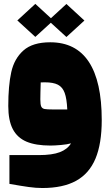

<svg xmlns="http://www.w3.org/2000/svg" viewBox="-20 -694 558 974"><path d="M159.2 -506.8 67.9 -590.3 159.2 -674.3 238.3 -601.6 316.9 -673.8 408.2 -589.8 316.9 -506.3 237.8 -578.6ZM496.1 -85Q496.1 34.7 464.4 110.6Q432.6 186.5 366.2 223.1Q299.8 259.8 194.8 259.8Q162.1 259.8 125.2 254.6Q88.4 249.5 27.8 238.8V92.8H176.3Q245.1 92.8 283.7 77.9Q322.3 63 340.3 33.2Q321.8 38.6 289.6 41.5Q257.3 44.4 236.3 44.4Q161.6 44.4 114.7 24.7Q67.9 4.9 44.9 -39.1Q22 -83 22 -156.2Q22 -259.3 37.1 -327.9Q52.2 -396.5 98.9 -438Q145.5 -479.5 234.9 -479.5Q365.2 -479.5 430.7 -380.1Q496.1 -280.8 496.1 -85ZM321.3 -138.7Q318.8 -193.4 308.1 -222.7Q297.4 -252 273.9 -264.2Q250.5 -276.4 207.5 -276.4Q193.8 -276.4 186.5 -275.9L185.1 -225.1Q184.6 -211.4 184.6 -189.9Q184.6 -163.6 189.2 -153.6Q193.8 -143.6 205.8 -141.1Q217.8 -138.7 250 -138.7Z"/></svg>

Font: SG Kara Bold
Style: Regular
Weight: 400
Designer: Damoon Khanjanzadeh
Version: Version 1.000